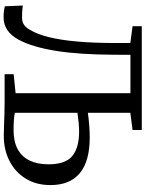

<svg xmlns="http://www.w3.org/2000/svg" viewBox="106 -889 788 1040"><g transform="rotate(90 500.0 -369.0)"><path d="M76 5.5Q51.5 5.5 38.2 3.5Q25 1.5 14 -1L10 -98.5Q21.5 -97 35.2 -95.8Q49 -94.5 77.5 -94.5Q90 -94.5 101.2 -98.5Q112.5 -102.5 122.8 -111.8Q133 -121 142 -138Q165.5 -176 181.2 -239.8Q197 -303.5 205 -394Q213 -484.5 213 -601.5V-681L122 -693V-743H684V-693L591 -681V-451Q623 -455.5 657 -458.2Q691 -461 724.5 -461Q853.5 -461 918 -407.2Q982.5 -353.5 982.5 -248.5Q982.5 -170.5 947.2 -113.8Q912 -57 851.5 -26.2Q791 4.5 715.5 4.5Q694 4.5 662.2 3.2Q630.5 2 596.8 1Q563 0 535.5 0H382V-49L485 -59.5V-681.5H277L276.5 -590.5Q276 -500 271 -422.2Q266 -344.5 255.8 -280Q245.5 -215.5 230.5 -164.8Q215.5 -114 195.5 -76.5Q173 -35 142.8 -14.8Q112.5 5.5 76 5.5ZM685.5 -48.5Q746.5 -48.5 787.5 -70.5Q828.5 -92.5 849.2 -134.8Q870 -177 870 -237.5Q870 -329.5 825.2 -366.5Q780.5 -403.5 692.5 -403.5Q669 -403.5 642.5 -400.8Q616 -398 591 -394.5V-55.5Q605 -52 630 -50.2Q655 -48.5 685.5 -48.5Z"/></g></svg>

Font: Merriweather 20pt
Style: Regular
Weight: 400
Version: Version 2.100